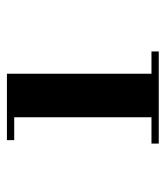

<svg xmlns="http://www.w3.org/2000/svg" viewBox="19 -966 490 569"><g transform="rotate(-90 264.5 -681.0)"><path d="M124 -477.6H202V-884.4H134.2V-906H331V-477.6H397V-456H124Z"/></g></svg>

Font: Bodoni* 06pt Fatface
Style: Regular
Weight: 900
Version: Version 2.3